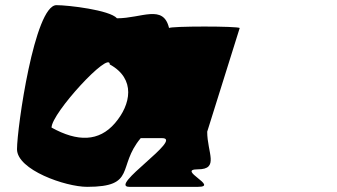

<svg xmlns="http://www.w3.org/2000/svg" viewBox="-20 -725 1307 745"><path d="M46 -146C46 -66 234 0 318 0C511 0 433 -78 526 -189H609C694 -189 398 0 482 0H748C832 0 663 -68 748 -68C832 -68 784 -133 784 -214L910 -616C910 -624 636 -624 636 -616C614 -710 530 -654 434 -654C406 -686 245 -705 199 -705C114 -705 46 -228 46 -146ZM180 -230C180 -286 406 -531 406 -475C508 -419 488 -319 426 -247C364 -175 281 -174 180 -230Z"/></svg>

Font: Ampere
Style: SC
Weight: 400
Version: Version 1